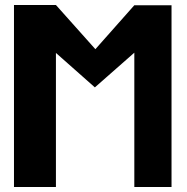

<svg xmlns="http://www.w3.org/2000/svg" viewBox="-20 -699 748 769"><path d="M518 -678H667V50H518V-488L360 -349L204 -487V50H36V-679H204L362 -502Z"/></svg>

Font: BM HANNA
Style: Regular
Weight: 400
Designer: BONGJIN KIM, JAEHYUN KEUM, MINJUNG KIM, JUHEE TAE
Foundry: WOOWA BROTHERS Corporation.
Version: Version 1.000